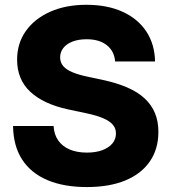

<svg xmlns="http://www.w3.org/2000/svg" viewBox="-20 -758 705 789"><path d="M336.9 10.7Q242.7 10.7 175 -17.8Q107.4 -46.4 71 -102.3Q34.7 -158.2 33.7 -240.2H200.2Q202.1 -205.6 219 -181.2Q235.8 -156.7 266.1 -143.8Q296.4 -130.9 336.9 -130.9Q373.5 -130.9 400.4 -140.9Q427.2 -150.9 441.9 -168.5Q456.5 -186 456.5 -210Q456.5 -230.5 443.6 -245.6Q430.7 -260.7 403.8 -272.2Q377 -283.7 335 -292.5L259.3 -308.6Q158.2 -330.6 104.2 -381.1Q50.3 -431.6 50.3 -512.7Q50.3 -580.1 86.4 -630.9Q122.6 -681.6 186.8 -710Q251 -738.3 335 -738.3Q420.9 -738.3 483.6 -709.7Q546.4 -681.2 581.1 -628.9Q615.7 -576.7 617.2 -505.4H453.1Q449.7 -547.9 418.9 -572.3Q388.2 -596.7 335.9 -596.7Q302.7 -596.7 278.1 -587.2Q253.4 -577.6 240.2 -560.8Q227.1 -543.9 227.1 -522.5Q227.1 -501.5 239.7 -486.6Q252.4 -471.7 277.6 -461.2Q302.7 -450.7 339.8 -442.9L403.8 -429.2Q460.4 -417 503.2 -398.4Q545.9 -379.9 574.2 -353.8Q602.5 -327.6 616.7 -293.5Q630.9 -259.3 630.9 -216.3Q630.9 -145.5 595.7 -94.5Q560.5 -43.5 494.9 -16.4Q429.2 10.7 336.9 10.7Z"/></svg>

Font: Inter 24pt ExtraBold
Style: Regular
Weight: 800
Designer: Rasmus Andersson
Foundry: rsms
Version: Version 4.001;git-66647c0bb